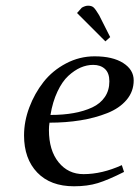

<svg xmlns="http://www.w3.org/2000/svg" viewBox="-20 -651 493 678"><path d="M64.9 -172.9Q64.9 -222.2 83.5 -271.7Q102.1 -321.3 133.8 -361.6Q165.5 -401.9 213.1 -427Q260.7 -452.1 314 -452.1Q377.9 -452.1 415 -428.5Q452.1 -404.8 452.1 -367.2Q452.1 -328.1 427 -298.3Q401.9 -268.6 358.6 -251.5Q315.4 -234.4 264.2 -226.1Q212.9 -217.8 154.8 -217.8Q152.8 -205.6 152.8 -191.9Q152.8 -120.1 186.8 -78.1Q220.7 -36.1 274.9 -36.1Q340.3 -36.1 410.2 -67.9L418 -43.9Q361.8 -15.6 325.4 -4.4Q289.1 6.8 241.2 6.8Q158.2 6.8 111.6 -41.7Q64.9 -90.3 64.9 -172.9ZM158.2 -245.1Q203.6 -245.1 240.2 -251.7Q276.9 -258.3 305.7 -271.7Q334.5 -285.2 350.3 -308.6Q366.2 -332 366.2 -363.8Q366.2 -393.1 350.6 -407.5Q335 -421.9 309.1 -421.9Q286.6 -421.9 264.6 -412.4Q242.7 -402.8 221.2 -383.1Q199.7 -363.3 182.9 -327.6Q166 -292 158.2 -245.1ZM252 -605 269 -624Q281.2 -630.9 291 -630.9Q304.2 -630.9 311 -624.3Q317.9 -617.7 330.1 -597.2L369.1 -520L352.1 -504.9Z"/></svg>

Font: Dehuti
Style: Bold-Italic
Weight: 700
Version: Version 1.2